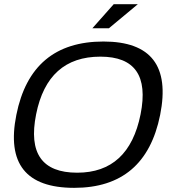

<svg xmlns="http://www.w3.org/2000/svg" viewBox="-20 -904 853 929"><path d="M353.5 -68.4Q603.5 -68.4 660.2 -351.1Q715.8 -629.9 465.8 -629.9Q210.4 -629.9 154.8 -351.1Q98.1 -68.4 353.5 -68.4ZM59.1 -348.1Q129.9 -703.1 480.5 -703.1Q825.7 -703.1 754.9 -348.1Q684.1 4.9 338.9 4.9Q-11.7 4.9 59.1 -348.1ZM530.3 -883.8H647L506.8 -767.1H426.8Z"/></svg>

Font: Sansation
Style: Italic
Weight: 400
Designer: Bernd Montag
Version: Version 1.301